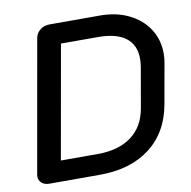

<svg xmlns="http://www.w3.org/2000/svg" viewBox="-79 -778 854 857"><g transform="rotate(-10 348.5 -350.0)"><path d="M29 -41Q29 -47 30 -50L136 -650Q140 -672 158 -686Q176 -700 200 -700H430Q503 -700 560 -672Q617 -644 648.5 -595Q680 -546 680 -484Q680 -461 676 -441L644 -261Q622 -136 533.5 -68Q445 0 306 0H76Q55 0 42 -11.5Q29 -23 29 -41ZM313 -93Q407 -93 465 -136Q523 -179 537 -260L569 -443Q572 -463 572 -479Q572 -542 529.5 -574.5Q487 -607 403 -607H236L145 -93Z"/></g></svg>

Font: K2D Medium
Style: Italic
Weight: 500
Italic angle: -10°
Designer: Katatrad Aksorn Co.,Ltd.
Foundry: Cadson Demak Co.,Ltd.
Version: Version 1.000; ttfautohint (v1.6)